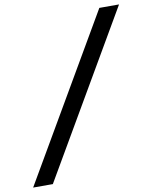

<svg xmlns="http://www.w3.org/2000/svg" viewBox="-156 -859 791 998"><g transform="rotate(-10 239.5 -360.0)"><path d="M542 -790 41 70H-63L438 -790Z"/></g></svg>

Font: Prodigy Sans Medium
Style: Italic
Weight: 500
Italic angle: -13°
Designer: Wei Huang
Foundry: Wei Huang
Version: Version 1.003; ttfautohint (v1.8.3)